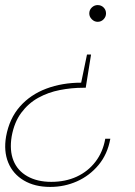

<svg xmlns="http://www.w3.org/2000/svg" viewBox="-24 -531 534 757"><path d="M335 -316 314 -185H304Q258 -185 212 -176Q166 -167 127 -145.5Q88 -124 60 -86.5Q32 -49 22 7Q13 62 29 102Q45 142 84 164Q123 186 178 186Q234 186 278.5 165.5Q323 145 352.5 106.5Q382 68 391 16H411Q400 77 364.5 119.5Q329 162 279.5 184Q230 206 174 206Q113 206 70 180.5Q27 155 8.5 110Q-10 65 0 7Q13 -64 54.5 -111Q96 -158 158.5 -181.5Q221 -205 296 -205L319 -316ZM361 -511Q375 -511 384.5 -501.5Q394 -492 394 -478Q394 -465 384.5 -455Q375 -445 361 -445Q348 -445 338 -455Q328 -465 328 -478Q328 -492 338 -501.5Q348 -511 361 -511Z"/></svg>

Font: DM Sans 20pt Thin
Style: Italic
Weight: 250
Italic angle: -10°
Version: Version 4.004;gftools[0.9.30]